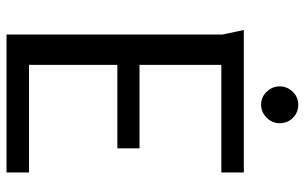

<svg xmlns="http://www.w3.org/2000/svg" viewBox="-193 -742 935 589"><g transform="rotate(90 274.5 -447.5)"><path d="M72 -728H509V-659H179V-408H435V-340H179V-69H509V0H86V-662ZM358 -838Q358 -815 341 -798Q324 -781 301 -781Q278 -781 261.5 -798Q245 -815 245 -838Q245 -861 261.5 -878Q278 -895 301 -895Q325 -895 341.5 -878.5Q358 -862 358 -838Z"/></g></svg>

Font: Rosario Light
Style: Regular
Weight: 400
Version: Version 1.101; ttfautohint (v1.8.1.43-b0c9)